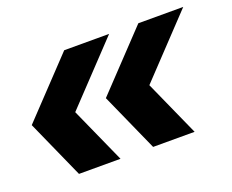

<svg xmlns="http://www.w3.org/2000/svg" viewBox="-81 -605 857 710"><g transform="rotate(-20 347.0 -250.0)"><path d="M120.8 -25.8 18.3 -255 225.8 -474.2H402.5L185.8 -245L284.2 -25.8ZM412.5 -25.8 310 -255 517.5 -474.2H694.2L477.5 -245L575.8 -25.8Z"/></g></svg>

Font: Funnel Sans Light ExtraBold
Style: Italic
Weight: 800
Italic angle: -14.036°
Version: Version 1.000